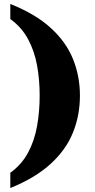

<svg xmlns="http://www.w3.org/2000/svg" viewBox="-20 -801 480 968"><path d="M32 70Q89 29 121.5 -31.5Q154 -92 167 -166Q180 -240 180 -319Q180 -398 167 -470.5Q154 -543 121.5 -603.5Q89 -664 32 -705V-781Q158 -731 235.5 -660.5Q313 -590 348 -503.5Q383 -417 383 -319Q383 -220 348 -133Q313 -46 235.5 25Q158 96 32 147Z"/></svg>

Font: Noto Serif Black
Style: Regular
Weight: 900
Designer: Monotype Design Team
Foundry: Monotype Imaging Inc.
Version: Version 2.014; ttfautohint (v1.8.4.7-5d5b)